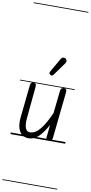

<svg xmlns="http://www.w3.org/2000/svg" viewBox="-180 -1386 901 1907"><g transform="rotate(10 271.0 -433.0)"><path d="M178.5 10Q115 10 85.8 -41.8Q56.5 -93.5 65.5 -178.5L100 -506.5Q101 -519 106 -530Q111 -541 132.5 -541Q153 -541 156.8 -530.5Q160.5 -520 159 -504L128.5 -180.5Q123 -119.5 136 -85Q149 -50.5 182.5 -50.5Q213 -50.5 243.5 -71.5Q274 -92.5 307.5 -142.5Q341 -192.5 380 -278.5L404.5 -506.5Q405.5 -514.5 408.2 -522.5Q411 -530.5 418.2 -535.8Q425.5 -541 439 -541Q459 -541 463.5 -530.2Q468 -519.5 466.5 -504L417 -35Q415 -16.5 406 -8.2Q397 0 376 0Q360.5 0 356.2 -7.5Q352 -15 354 -33L366.5 -156.5Q322.5 -76 277.8 -33Q233 10 178.5 10ZM178.5 10Q115 10 85.8 -41.8Q56.5 -93.5 65.5 -178.5L100 -506.5Q101 -519 106 -530Q111 -541 132.5 -541Q153 -541 156.8 -530.5Q160.5 -520 159 -504L128.5 -180.5Q123 -119.5 136 -85Q149 -50.5 182.5 -50.5Q213 -50.5 243.5 -71.5Q274 -92.5 307.5 -142.5Q341 -192.5 380 -278.5L404.5 -506.5Q405.5 -514.5 408.2 -522.5Q411 -530.5 418.2 -535.8Q425.5 -541 439 -541Q459 -541 463.5 -530.2Q468 -519.5 466.5 -504L417 -35Q415 -16.5 406 -8.2Q397 0 376 0Q360.5 0 356.2 -7.5Q352 -15 354 -33L366.5 -156.5Q322.5 -76 277.8 -33Q233 10 178.5 10ZM284 -647.5Q276 -652.5 272 -660Q268 -667.5 277 -683L354 -817Q366.5 -838.5 381.8 -839.2Q397 -840 406 -832.5Q417.5 -822 417 -809.2Q416.5 -796.5 408 -784.5L315.5 -656.5Q306.5 -644 298.8 -643.8Q291 -643.5 284 -647.5ZM-5 455H547V463H-5ZM-5 -16H547V0H-5ZM-5 -549H547V-541H-5ZM-5 -1329H547V-1321H-5Z"/></g></svg>

Font: Edu SA Dotted Guide
Style: Regular
Weight: 400
Designer: Tina and Corey Anderson, Eben Sorkin, Mirko Velimirovic
Foundry: Google for Education
Version: Version 2.000